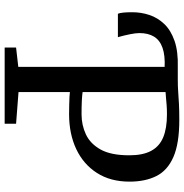

<svg xmlns="http://www.w3.org/2000/svg" viewBox="-3 -787 790 824"><g transform="rotate(90 392.0 -375.0)"><path d="M184 0V-49L267 -58.5V-708.5L256 -726L267 -743H322Q352 -743 375.2 -744.8Q398.5 -746.5 425.8 -748Q453 -749.5 494.5 -749.5Q596 -749.5 653.8 -724.2Q711.5 -699 735.5 -651.2Q759.5 -603.5 759.5 -536Q759.5 -454 722.2 -396Q685 -338 619.8 -307.2Q554.5 -276.5 470 -276.5Q452.5 -276.5 432 -277Q411.5 -277.5 395.5 -278.2Q379.5 -279 375 -280V-59.5L511 -49V0ZM470.5 -330Q517 -330 557 -348.8Q597 -367.5 621.8 -412Q646.5 -456.5 646.5 -535Q646.5 -593.5 627.2 -629Q608 -664.5 569.2 -680.5Q530.5 -696.5 471 -696.5Q449 -696.5 431.8 -695.2Q414.5 -694 400.8 -692.5Q387 -691 375 -690.5V-334.5Q387.5 -332.5 412.2 -331.2Q437 -330 470.5 -330ZM39 -486Q35.5 -494.5 34 -509.8Q32.5 -525 32.5 -548.5Q32.5 -585.5 44.2 -621Q56 -656.5 82.8 -684.8Q109.5 -713 155.2 -729Q201 -745 269.5 -743L278 -714.5L269.5 -686.5Q218 -689 185.2 -677.5Q152.5 -666 137.2 -641Q122 -616 122 -578.5Q122 -562.5 126.8 -538.5Q131.5 -514.5 139.5 -486Z"/></g></svg>

Font: Merriweather 20pt
Style: Regular
Weight: 400
Version: Version 2.100